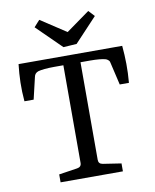

<svg xmlns="http://www.w3.org/2000/svg" viewBox="-85 -819 712 883"><g transform="rotate(-10 271.5 -377.0)"><path d="M126 0V-37L212 -50Q232 -53 232 -72V-528H189Q164 -528 144 -526Q124 -524 114 -521Q97 -515 94 -498L70 -396H27Q23 -442 24 -484Q25 -526 30 -569H514Q518 -526 518.5 -484Q519 -442 515 -396H472L448 -499Q447 -508 442 -513Q437 -518 430 -521Q406 -528 356 -528H312V-72Q312 -53 332 -50L417 -37V0ZM414 -726 309 -614 247 -610 132 -723 159 -753 278 -675 388 -754Z"/></g></svg>

Font: Rasa
Style: Regular
Weight: 400
Designer: Anna Giedrys (Yrsa+Rasa design), David Brezina (Yrsa art-direction, Rasa art-direction, design)
Foundry: Rosetta Type Foundry
Version: Version 2.004